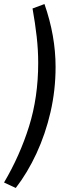

<svg xmlns="http://www.w3.org/2000/svg" viewBox="-51 -738 388 950"><path d="M27 192 -31 165Q47 33 92.5 -112Q138 -257 138 -427Q138 -491 130.5 -557Q123 -623 110 -696L169 -718Q224 -561 224 -407Q224 -292 199 -183.5Q174 -75 129.5 21Q85 117 27 192Z"/></svg>

Font: Nunito Sans
Style: Italic
Weight: 400
Italic angle: -9°
Designer: Vernon Adams
Foundry: Vernon Adams
Version: Version 3.006; ttfautohint (v1.8.3)